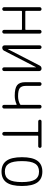

<svg xmlns="http://www.w3.org/2000/svg" viewBox="960 -1530 580 2540"><g transform="rotate(90 1250.0 -260.0)"><path d="M75.2 -24.4V-496.1Q75.2 -505.9 82.5 -512.7Q89.8 -519.5 100.1 -519.5Q110.4 -519.5 117.2 -512.7Q124 -505.9 124 -496.1V-314.5Q124 -305.7 131.8 -304.7H367.2Q375 -304.7 375 -314.5V-495.1Q375 -505.9 382.3 -512.7Q389.6 -519.5 399.9 -519.5Q410.2 -519.5 417.5 -512.7Q424.8 -505.9 424.8 -495.1V-25.4Q424.8 -14.6 417.5 -7.3Q410.2 0 399.9 0Q389.6 0 382.3 -6.8Q375 -13.7 375 -25.4V-252.9Q375 -260.7 367.2 -260.7H131.8Q124 -260.7 124 -252.9V-24.4Q124 -14.6 117.2 -7.3Q110.4 0 100.1 0Q89.8 0 82.5 -6.8Q75.2 -13.7 75.2 -24.4Z M609.4 0Q597.7 0 588.9 -8.3Q580.1 -16.6 580.1 -29.3V-496.1Q580.1 -505.9 586.9 -512.7Q593.8 -519.5 604 -519.5Q614.3 -519.5 621.1 -512.7Q627.9 -505.9 627.9 -496.1V-75.2Q627.9 -74.2 628.9 -74.2Q630.9 -74.2 630.9 -75.2L846.7 -494.1Q859.4 -520.5 889.6 -519.5Q901.4 -519.5 910.6 -510.7Q919.9 -502 919.9 -490.2V-24.4Q919.9 -14.6 913.1 -7.3Q906.2 0 895 0Q883.8 0 877.4 -6.8Q871.1 -13.7 871.1 -24.4V-445.3Q871.1 -446.3 870.1 -446.3Q868.2 -446.3 868.2 -445.3L652.3 -26.4Q639.6 0 609.4 0Z M1246.1 -165Q1147.5 -165 1107.4 -196.3Q1067.4 -227.5 1067.4 -302.7V-496.1Q1067.4 -505.9 1073.7 -512.7Q1080.1 -519.5 1090.8 -519.5Q1101.6 -519.5 1108.9 -512.7Q1116.2 -505.9 1116.2 -496.1V-310.5Q1116.2 -256.8 1144.5 -232.9Q1172.9 -209 1252.9 -209Q1312.5 -209 1360.4 -235.4Q1367.2 -239.3 1367.2 -247.1V-496.1Q1367.2 -505.9 1373.5 -512.7Q1379.9 -519.5 1391.1 -519.5Q1402.3 -519.5 1409.2 -512.7Q1416 -505.9 1416 -496.1V-24.4Q1416 -14.6 1409.2 -7.3Q1402.3 0 1391.1 0Q1379.9 0 1373.5 -6.8Q1367.2 -13.7 1367.2 -24.4V-183.6Q1367.2 -192.4 1359.4 -189.5Q1307.6 -165 1246.1 -165Z M1585 -475.6Q1576.2 -475.6 1569.8 -482.4Q1563.5 -489.3 1563.5 -498Q1563.5 -506.8 1569.8 -513.2Q1576.2 -519.5 1585 -519.5H1915Q1923.8 -519.5 1930.2 -513.2Q1936.5 -506.8 1936.5 -498Q1936.5 -489.3 1930.2 -482.4Q1923.8 -475.6 1915 -475.6H1783.2Q1774.4 -475.6 1774.4 -467.8V-24.4Q1774.4 -14.6 1767.1 -7.3Q1759.8 0 1750 0Q1740.2 0 1732.9 -6.8Q1725.6 -13.7 1725.6 -24.4V-467.8Q1725.6 -475.6 1716.8 -475.6Z M2355.5 -433.1Q2322.3 -486.3 2250 -486.3Q2177.7 -486.3 2144.5 -433.1Q2111.3 -379.9 2111.3 -259.8Q2111.3 -139.6 2144.5 -86.9Q2177.7 -34.2 2250 -34.2Q2322.3 -34.2 2355.5 -86.9Q2388.7 -139.6 2388.7 -259.8Q2388.7 -379.9 2355.5 -433.1ZM2393.1 -55.7Q2345.7 9.8 2250 9.8Q2154.3 9.8 2106.9 -55.7Q2059.6 -121.1 2059.6 -260.3Q2059.6 -399.4 2106.9 -464.8Q2154.3 -530.3 2250 -530.3Q2345.7 -530.3 2393.1 -464.8Q2440.4 -399.4 2440.4 -260.3Q2440.4 -121.1 2393.1 -55.7Z"/></g></svg>

Font: Rounded Mgen+ 2m light
Style: Regular
Weight: 200
Designer: [Source Han Sans]
Ryoko NISHIZUKA  (kana & ideographs); Paul D. Hunt (Latin, Greek & Cyrillic); Wenlong ZHANG  (bopomofo
Version: Version 1.059.20150602